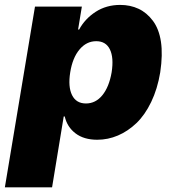

<svg xmlns="http://www.w3.org/2000/svg" viewBox="-50 -573 718 797"><path d="M-29.8 204.5 95.2 -545.5H289.8L274.1 -450.3H278.4Q302.6 -495 346.9 -523.8Q391.3 -552.6 448.9 -552.6Q490.8 -552.6 525 -536.6Q559.3 -520.6 584.7 -486.7Q610.1 -452.8 618.1 -399.7Q626.1 -346.6 615.1 -272.7Q603.7 -203.8 577.6 -149.7Q551.5 -95.5 516.2 -61.8Q480.8 -28.1 439.5 -10.5Q398.1 7.1 353.7 7.1Q298.3 7.1 263.5 -19.4Q228.7 -45.8 218.8 -89.5H214.5L166.2 204.5ZM241.5 -272.7Q231.9 -212.7 249.1 -178.1Q266.3 -143.5 306.8 -143.5Q346.9 -143.5 374.8 -177.6Q402.7 -211.6 413.4 -272.7Q422.9 -333.8 406.2 -367.9Q389.6 -402 349.4 -402Q308.9 -402 280 -367.5Q251.1 -333.1 241.5 -272.7Z"/></svg>

Font: Karasuma Gothic
Style: Italic
Weight: 900
Italic angle: -9.39999°
Designer: Rasmus Andersson / Ryoko Nishizuka
Foundry: Genbu
Version: Version 1.00